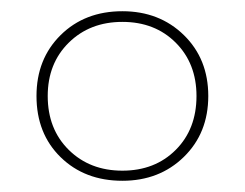

<svg xmlns="http://www.w3.org/2000/svg" viewBox="-20 -780 436 342"><path d="M351 -609Q351 -543 307.5 -500.5Q264 -458 198 -458Q131 -458 88 -500Q45 -542 45 -609Q45 -675 88 -717.5Q131 -760 198 -760Q264 -760 307.5 -717.5Q351 -675 351 -609ZM65 -609Q65 -550 102.5 -513Q140 -476 198 -476Q256 -476 293 -513Q330 -550 330 -609Q330 -667 293 -704Q256 -741 198 -741Q140 -741 102.5 -704Q65 -667 65 -609Z"/></svg>

Font: TypoPRO Montserrat
Style: Regular
Weight: 250
Designer: Julieta Ulanovsky
Foundry: Julieta Ulanovsky
Version: Version 6.001